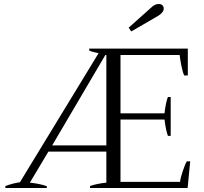

<svg xmlns="http://www.w3.org/2000/svg" viewBox="-20 -944 1026 964"><path d="M626 -805 738 -905Q757 -924 777 -924Q789 -924 795.5 -917.5Q802 -911 802 -901Q802 -882 775 -865L639 -786ZM7 -10Q45 -24 80 -29L475 -677Q469 -678 454 -681.5Q439 -685 428 -690V-700H923V-565H905Q898 -578 891 -612.5Q884 -647 882 -668H585V-375H806Q812 -429 823 -457H837V-262H823Q812 -292 806 -344H585V-31H884Q886 -50 897.5 -84.5Q909 -119 918 -134H935L922 0H432V-10Q466 -22 514 -27V-183H223L130 -27Q184 -21 215 -9V0H7ZM514 -214V-668H509L242 -214Z"/></svg>

Font: Trirong Light
Style: Regular
Weight: 300
Designer: Katatrad Team
Foundry: CadsonDemak
Version: Version 1.001